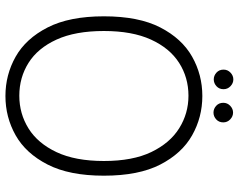

<svg xmlns="http://www.w3.org/2000/svg" viewBox="-106 -760 878 706"><g transform="rotate(90 333.0 -407.0)"><path d="M40 -350Q40 -478 81 -557.5Q122 -637 188.5 -674.5Q255 -712 333 -712Q411 -712 477.5 -674.5Q544 -637 585 -557.5Q626 -478 626 -350Q626 -223 585 -143Q544 -63 477.5 -25.5Q411 12 333 12Q255 12 188.5 -25.5Q122 -63 81 -143Q40 -223 40 -350ZM94 -350Q94 -245 125.5 -176Q157 -107 211 -73Q265 -39 332 -39Q398 -39 452.5 -73Q507 -107 539.5 -176Q572 -245 572 -350Q572 -456 539 -524.5Q506 -593 451.5 -627Q397 -661 332 -661Q265 -661 211 -626.5Q157 -592 125.5 -523Q94 -454 94 -350ZM272 -754Q258 -754 247 -764Q236 -774 236 -790Q236 -805 247 -815.5Q258 -826 272 -826Q286 -826 297 -815.5Q308 -805 308 -790Q308 -774 297 -764Q286 -754 272 -754ZM394 -753Q380 -753 369 -763Q358 -773 358 -789Q358 -804 369 -814.5Q380 -825 394 -825Q408 -825 419 -814.5Q430 -804 430 -789Q430 -773 419 -763Q408 -753 394 -753Z"/></g></svg>

Font: Phudu Light
Style: Regular
Weight: 300
Version: Version 1.005;gftools[0.9.23]